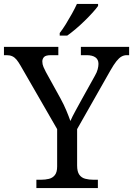

<svg xmlns="http://www.w3.org/2000/svg" viewBox="-25 -951 673 971"><path d="M159 0V-42H182Q204 -42 222.5 -46.5Q241 -51 252.5 -65.5Q264 -80 264 -109V-298L79 -619Q68 -638 58.5 -649.5Q49 -661 37 -666.5Q25 -672 8 -672H-5V-714H270V-672H233Q206 -672 197.5 -662.5Q189 -653 189 -640Q189 -626 195 -612Q201 -598 207 -587L281 -453Q298 -422 310.5 -392Q323 -362 331 -339Q340 -360 357 -391Q374 -422 391 -453L455 -568Q465 -585 469 -600.5Q473 -616 473 -628Q473 -650 457.5 -661Q442 -672 413 -672H384V-714H628V-672H616Q602 -672 589.5 -665Q577 -658 563.5 -641Q550 -624 533 -594L365 -298V-114Q365 -83 376 -67.5Q387 -52 406 -47Q425 -42 447 -42H470V0ZM277 -784Q292 -803 308 -829Q324 -855 339 -882Q354 -909 364 -931H471V-921Q462 -908 444 -888Q426 -868 403.5 -846Q381 -824 358 -804.5Q335 -785 315 -771H277Z"/></svg>

Font: Noto Serif Myanmar
Style: Regular
Weight: 400
Designer: Ben Mitchell and the Monotype Design Team
Foundry: Monotype Imaging Inc.
Version: Version 2.106